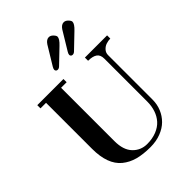

<svg xmlns="http://www.w3.org/2000/svg" viewBox="-267 -1088 1242 1242"><g transform="rotate(-45 353.5 -467.5)"><path d="M282.2 -777.3Q282.2 -786.1 290 -798.8L367.2 -925.8Q384.8 -952.1 406.2 -952.1Q421.9 -952.1 435.5 -938Q449.2 -923.8 449.2 -914.1Q449.2 -894.5 416 -863.3L320.3 -771.5Q310.5 -761.7 298.8 -761.7Q291 -761.7 286.6 -766.6Q282.2 -771.5 282.2 -777.3ZM418.9 -777.3Q418.9 -786.1 426.8 -798.8L503.9 -925.8Q521.5 -952.1 543 -952.1Q558.6 -952.1 572.3 -938Q585.9 -923.8 585.9 -914.1Q585.9 -894.5 552.7 -863.3L457 -771.5Q447.3 -761.7 435.5 -761.7Q427.7 -761.7 423.3 -766.6Q418.9 -771.5 418.9 -777.3ZM43 -664.1V-693.4H282.2V-664.1H231.4V-175.8Q231.4 -94.7 271 -53.7Q310.5 -12.7 368.2 -12.7Q416 -12.7 454.1 -27.8Q492.2 -43 515.6 -69.3Q539.1 -95.7 550.8 -130.9Q562.5 -166 562.5 -206.1V-599.6Q562.5 -634.8 541 -649.4Q519.5 -664.1 478.5 -664.1V-693.4H681.6V-664.1Q662.1 -664.1 643.1 -657.7Q624 -651.4 609.9 -635.7Q595.7 -620.1 595.7 -598.6V-191.4Q595.7 -148.4 580.1 -110.8Q564.5 -73.2 536.1 -44.9Q507.8 -16.6 464.8 0Q421.9 16.6 369.1 16.6Q302.7 16.6 253.9 3.4Q205.1 -9.8 168 -40Q130.9 -70.3 112.3 -121.1Q93.8 -171.9 93.8 -243.2V-664.1Z"/></g></svg>

Font: Monomakh Unicode TT
Style: Medium
Weight: 500
Designer: Alexey Kryukov, Aleksandr Andreev
Version: Version 1.1